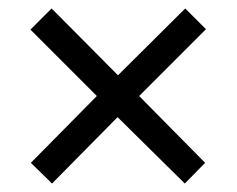

<svg xmlns="http://www.w3.org/2000/svg" viewBox="-20 -580 560 454"><path d="M418 -560 467 -511 309 -353 465 -195 417 -146 258 -303 103 -146 53 -195 209 -353 52 -510 102 -560 259 -402Z"/></svg>

Font: Noto Sans Hebrew SemiCondensed
Style: Regular
Weight: 400
Width: 4
Designer: Monotype Design Team
Foundry: Monotype Imaging Inc.
Version: Version 2.003